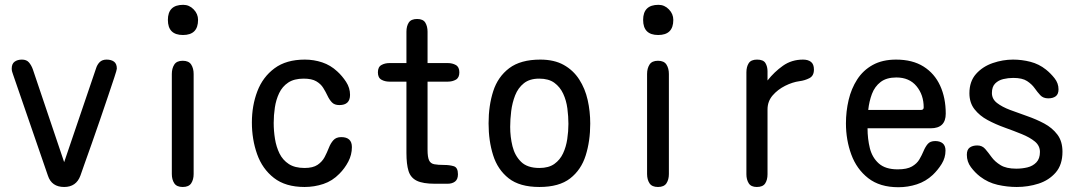

<svg xmlns="http://www.w3.org/2000/svg" viewBox="-20 -784 4540 808"><path d="M250 2.9Q197.3 2.9 181.6 -44.9L35.2 -469.7Q33.2 -475.6 31.2 -481.9Q29.3 -488.3 29.3 -495.1Q29.3 -515.6 41.5 -524.4Q53.7 -533.2 72.3 -533.2Q91.8 -533.2 102.1 -521Q112.3 -508.8 118.2 -492.2L250 -101.6L383.8 -495.1Q388.7 -511.7 399.4 -522.5Q410.2 -533.2 428.7 -533.2Q448.2 -533.2 460 -524.4Q471.7 -515.6 471.7 -495.1Q471.7 -490.2 461.4 -459Q451.2 -427.7 435.1 -380.4Q418.9 -333 400.9 -279.8Q382.8 -226.6 365.2 -177.2Q347.7 -127.9 335 -92.3Q322.3 -56.6 318.4 -44.9Q300.8 2.9 250 2.9Z M750 -636.7Q686.5 -636.7 686.5 -700.2Q686.5 -763.7 751 -763.7Q776.4 -763.7 794.9 -744.6Q813.5 -725.6 813.5 -700.2Q813.5 -636.7 750 -636.7ZM749 2.9Q723.6 2.9 713.4 -12.7Q703.1 -28.3 703.1 -51.8V-472.7Q703.1 -496.1 713.4 -512.2Q723.6 -528.3 749 -528.3Q774.4 -528.3 784.7 -512.2Q794.9 -496.1 794.9 -472.7V-51.8Q794.9 -28.3 784.7 -12.7Q774.4 2.9 749 2.9Z M1261.7 2.9Q1181.6 2.9 1132.8 -35.2Q1084 -73.2 1062 -135.3Q1040 -197.3 1040 -268.6Q1040 -339.8 1063 -399.9Q1085.9 -460 1135.3 -496.6Q1184.6 -533.2 1262.7 -533.2Q1300.8 -533.2 1335.9 -521.5Q1371.1 -509.8 1399.4 -483.4Q1419.9 -464.8 1436.5 -439.5Q1453.1 -414.1 1453.1 -384.8Q1453.1 -341.8 1408.2 -341.8Q1387.7 -341.8 1377 -353Q1366.2 -364.3 1358.4 -380.9Q1350.6 -397.5 1340.3 -414.1Q1330.1 -430.7 1311 -441.9Q1292 -453.1 1257.8 -453.1Q1217.8 -453.1 1192.9 -436.5Q1168 -419.9 1154.8 -392.1Q1141.6 -364.3 1136.7 -331.5Q1131.8 -298.8 1131.8 -266.6Q1131.8 -233.4 1137.2 -199.7Q1142.6 -166 1156.2 -138.2Q1169.9 -110.4 1195.3 -93.8Q1220.7 -77.1 1261.7 -77.1Q1296.9 -77.1 1316.4 -90.3Q1335.9 -103.5 1346.2 -123Q1356.4 -142.6 1363.8 -161.6Q1371.1 -180.7 1382.8 -193.8Q1394.5 -207 1416 -207Q1460.9 -207 1460.9 -165Q1460.9 -132.8 1445.8 -104Q1430.7 -75.2 1408.2 -52.7Q1378.9 -22.5 1340.8 -9.8Q1302.7 2.9 1261.7 2.9Z M1810.5 -10.7Q1759.8 -10.7 1733.9 -23.4Q1708 -36.1 1699.2 -64.5Q1690.4 -92.8 1690.4 -140.6V-440.4H1619.1Q1599.6 -440.4 1585 -448.7Q1570.3 -457 1570.3 -479.5Q1570.3 -502 1585 -510.3Q1599.6 -518.6 1619.1 -518.6H1690.4V-650.4Q1690.4 -673.8 1700.2 -689Q1710 -704.1 1735.4 -704.1Q1760.7 -704.1 1770 -688.5Q1779.3 -672.9 1779.3 -650.4V-518.6H1864.3Q1883.8 -518.6 1898.4 -510.3Q1913.1 -502 1913.1 -479.5Q1913.1 -457 1898.4 -448.7Q1883.8 -440.4 1864.3 -440.4H1779.3V-153.3Q1779.3 -123 1785.6 -109.4Q1792 -95.7 1807.6 -92.8Q1823.2 -89.8 1849.6 -89.8Q1872.1 -89.8 1889.6 -84.5Q1907.2 -79.1 1907.2 -50.8Q1907.2 -29.3 1895 -20Q1882.8 -10.7 1863.3 -10.7Z M2250 2.9Q2167 2.9 2120.6 -33.7Q2074.2 -70.3 2055.2 -130.9Q2036.1 -191.4 2036.1 -264.6Q2036.1 -339.8 2055.7 -400.4Q2075.2 -460.9 2123 -497.1Q2170.9 -533.2 2253.9 -533.2Q2312.5 -533.2 2352.5 -510.7Q2392.6 -488.3 2417.5 -449.7Q2442.4 -411.1 2453.1 -363.3Q2463.9 -315.4 2463.9 -263.7Q2463.9 -190.4 2444.8 -129.9Q2425.8 -69.3 2379.4 -33.2Q2333 2.9 2250 2.9ZM2250 -77.1Q2289.1 -77.1 2313 -94.2Q2336.9 -111.3 2349.6 -138.7Q2362.3 -166 2367.2 -198.7Q2372.1 -231.4 2372.1 -262.7Q2372.1 -293.9 2367.7 -327.6Q2363.3 -361.3 2350.1 -389.6Q2336.9 -418 2313 -435.5Q2289.1 -453.1 2249 -453.1Q2209 -453.1 2184.6 -433.6Q2160.2 -414.1 2147.9 -382.8Q2135.7 -351.6 2131.3 -316.4Q2127 -281.2 2127 -250Q2127 -208 2136.7 -168.5Q2146.5 -128.9 2172.9 -103Q2199.2 -77.1 2250 -77.1Z M2750 -636.7Q2686.5 -636.7 2686.5 -700.2Q2686.5 -763.7 2751 -763.7Q2776.4 -763.7 2794.9 -744.6Q2813.5 -725.6 2813.5 -700.2Q2813.5 -636.7 2750 -636.7ZM2749 2.9Q2723.6 2.9 2713.4 -12.7Q2703.1 -28.3 2703.1 -51.8V-472.7Q2703.1 -496.1 2713.4 -512.2Q2723.6 -528.3 2749 -528.3Q2774.4 -528.3 2784.7 -512.2Q2794.9 -496.1 2794.9 -472.7V-51.8Q2794.9 -28.3 2784.7 -12.7Q2774.4 2.9 2749 2.9Z M3165 2.9Q3140.6 2.9 3130.9 -12.7Q3121.1 -28.3 3121.1 -50.8V-479.5Q3121.1 -502.9 3130.9 -518.1Q3140.6 -533.2 3166 -533.2Q3192.4 -533.2 3201.2 -518.6Q3210 -503.9 3210 -483.9Q3210 -463.9 3210 -445.3Q3238.3 -481.4 3274.9 -507.3Q3311.5 -533.2 3359.4 -533.2Q3380.9 -533.2 3393.1 -523.4Q3405.3 -513.7 3405.3 -491.2Q3405.3 -464.8 3386.2 -455.1Q3367.2 -445.3 3344.7 -442.4Q3315.4 -438.5 3284.2 -422.9Q3252.9 -407.2 3231.4 -382.3Q3210 -357.4 3210 -323.2V-50.8Q3210 -27.3 3200.2 -12.2Q3190.4 2.9 3165 2.9Z M3760.7 3.9Q3682.6 3.9 3633.8 -34.2Q3585 -72.3 3562.5 -133.8Q3540 -195.3 3540 -264.6Q3540 -315.4 3551.3 -363.3Q3562.5 -411.1 3587.4 -449.7Q3612.3 -488.3 3652.8 -510.7Q3693.4 -533.2 3751 -533.2Q3820.3 -533.2 3866.7 -503.9Q3913.1 -474.6 3936.5 -423.3Q3960 -372.1 3960 -305.7Q3960 -244.1 3896.5 -244.1H3630.9Q3630.9 -200.2 3640.6 -160.6Q3650.4 -121.1 3678.2 -96.2Q3706.1 -71.3 3757.8 -71.3Q3796.9 -71.3 3817.9 -83.5Q3838.9 -95.7 3849.1 -113.3Q3859.4 -130.9 3866.7 -148.4Q3874 -166 3884.3 -178.2Q3894.5 -190.4 3916 -190.4Q3935.5 -190.4 3947.3 -180.7Q3959 -170.9 3959 -150.4Q3959 -120.1 3942.9 -94.2Q3926.8 -68.4 3905.3 -47.9Q3876 -20.5 3838.4 -8.3Q3800.8 3.9 3760.7 3.9ZM3633.8 -321.3H3855.5Q3867.2 -321.3 3867.2 -332Q3867.2 -384.8 3836.9 -421.4Q3806.6 -458 3752 -458Q3710.9 -458 3686 -439Q3661.1 -419.9 3649.4 -388.7Q3637.7 -357.4 3633.8 -321.3Z M4258.8 2.9Q4218.8 2.9 4178.2 -6.3Q4137.7 -15.6 4104.5 -41Q4083 -57.6 4065.9 -80.6Q4048.8 -103.5 4048.8 -132.8Q4048.8 -154.3 4061 -163.1Q4073.2 -171.9 4092.8 -171.9Q4113.3 -171.9 4126 -157.2Q4138.7 -142.6 4152.8 -123Q4167 -103.5 4190.9 -88.9Q4214.8 -74.2 4256.8 -74.2Q4281.2 -74.2 4303.7 -79.6Q4326.2 -85 4341.3 -100.6Q4356.4 -116.2 4356.4 -144.5Q4356.4 -170.9 4335 -188.5Q4313.5 -206.1 4279.8 -219.7Q4246.1 -233.4 4208 -247.1Q4169.9 -260.7 4136.2 -278.8Q4102.5 -296.9 4081.1 -324.2Q4059.6 -351.6 4059.6 -391.6Q4059.6 -441.4 4087.4 -472.7Q4115.2 -503.9 4157.7 -518.6Q4200.2 -533.2 4243.2 -533.2Q4280.3 -533.2 4316.4 -523.9Q4352.5 -514.6 4381.8 -491.2Q4401.4 -475.6 4418 -454.6Q4434.6 -433.6 4434.6 -408.2Q4434.6 -387.7 4422.9 -378.9Q4411.1 -370.1 4391.6 -370.1Q4370.1 -370.1 4357.9 -383.3Q4345.7 -396.5 4334 -413.1Q4322.3 -429.7 4302.2 -442.9Q4282.2 -456.1 4244.1 -456.1Q4222.7 -456.1 4202.1 -451.2Q4181.6 -446.3 4168 -432.6Q4154.3 -418.9 4154.3 -392.6Q4154.3 -367.2 4175.8 -350.6Q4197.3 -334 4231 -321.3Q4264.6 -308.6 4302.7 -295.4Q4340.8 -282.2 4374.5 -264.2Q4408.2 -246.1 4429.7 -217.8Q4451.2 -189.5 4451.2 -145.5Q4451.2 -90.8 4422.9 -58.1Q4394.5 -25.4 4350.6 -11.2Q4306.6 2.9 4258.8 2.9Z"/></svg>

Font: Kosugi Maru
Style: Regular
Weight: 400
Designer: MOTOYA
Version: Version 4.002